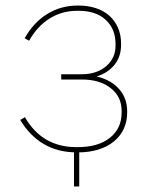

<svg xmlns="http://www.w3.org/2000/svg" viewBox="-20 -545 521 693"><path d="M257 5H261Q302 5 334.5 -5Q367 -15 390.5 -34Q414 -53 426.5 -79.5Q439 -106 439 -139V-143Q439 -191 409.5 -224Q380 -257 329 -269Q370 -282 393.5 -311.5Q417 -341 417 -383V-387Q417 -419 406 -444.5Q395 -470 375 -488Q355 -506 326.5 -515.5Q298 -525 263 -525H260Q200 -525 150.5 -494.5Q101 -464 69 -407L85 -398Q115 -451 159.5 -478.5Q204 -506 258 -506H264Q326 -506 361.5 -473.5Q397 -441 397 -386V-380Q397 -335 363 -306Q329 -277 275 -277H201V-258H276Q340 -258 379.5 -227Q419 -196 419 -145V-139Q419 -81 376.5 -47.5Q334 -14 261 -14H255Q194 -14 147.5 -41Q101 -68 70 -122L53 -112Q88 -54 139 -24.5Q190 5 257 5ZM247 -9V128H266V-9Z"/></svg>

Font: Fixel Variable
Style: Regular
Weight: 100
Width: 3
Designer: AlfaBravo + MacPaw
Foundry: Kyrylo Tkachov, Marchela Mozhyna, Serhii Makarenko, Maria Weinstein, Zakhar Kryvoshyya
Version: Version 1.211